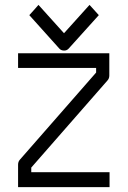

<svg xmlns="http://www.w3.org/2000/svg" viewBox="-20 -815 526 786"><path d="M427.5 -506Q427.5 -493.5 419.5 -485L108 -129V-110H428.5V-49H54V-141Q54 -153.5 62 -162L373.5 -518V-537H54V-597H427.5ZM365.5 -774 384.5 -753 261 -616Q253.5 -608 243 -608Q230 -608 223 -616L100 -753L119 -774L137.5 -795L242 -679L346.5 -795Z"/></svg>

Font: 3270 Nerd Font Mono SemCond
Style: Regular
Weight: 400
Monospace: yes
Version: Version 3.0.1;Nerd Fonts 3.1.1